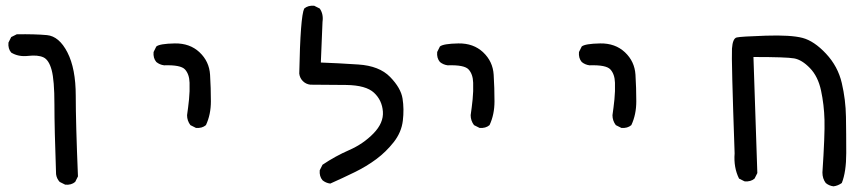

<svg xmlns="http://www.w3.org/2000/svg" viewBox="-20 -534 3040 677"><path d="M210 117.2 190.4 107.4Q179.7 95.7 177.7 80.1Q171.9 -81.1 171.9 -166Q171.9 -251 162.1 -287.1Q152.3 -323.2 132.8 -332Q113.3 -340.8 79.1 -336.9Q44.9 -333 19.5 -348.6Q7.8 -362.3 9.8 -383.8L19.5 -403.3L39.1 -413.1Q102.5 -414.1 145.5 -410.2Q188.5 -406.2 217.8 -349.1Q247.1 -292 247.1 -196.3Q247.1 -100.6 254.9 87.9L245.1 107.4Q231.4 119.1 210 117.2Z M670.9 -83 651.4 -92.8Q639.6 -108.4 639.6 -127.9Q643.6 -155.3 646.5 -183.6Q649.4 -211.9 648.4 -242.2Q647.5 -272.5 632.3 -289.1Q617.2 -305.7 558.6 -303.7Q543 -305.7 531.2 -315.4Q519.5 -329.1 521.5 -350.6L531.2 -370.1Q543 -379.9 596.2 -380.9Q649.4 -381.8 683.6 -349.6Q717.8 -317.4 720.7 -270.5Q723.6 -223.6 723.6 -176.8Q723.6 -129.9 706.1 -92.8Q692.4 -81.1 670.9 -83Z M1144.5 113.3Q1128.9 111.3 1117.2 101.6Q1105.5 87.9 1107.4 66.4L1117.2 46.9Q1162.1 16.6 1211.4 -4.9Q1260.7 -26.4 1296.9 -63.5Q1333 -100.6 1330.1 -140.6Q1327.1 -180.7 1298.8 -207Q1270.5 -233.4 1200.7 -234.4Q1130.9 -235.4 1074.2 -235.4Q1058.6 -237.3 1047.9 -248Q1037.1 -258.8 1035.2 -274.4Q1039.1 -476.6 1052.7 -503.9Q1066.4 -515.6 1087.9 -513.7L1107.4 -503.9Q1121.1 -484.4 1117.2 -457L1111.3 -313.5Q1168.9 -311.5 1243.2 -306.6Q1317.4 -301.8 1355.5 -262.7Q1393.6 -223.6 1399.4 -186.5Q1405.3 -149.4 1400.4 -108.4Q1395.5 -67.4 1368.2 -32.7Q1340.8 2 1306.6 27.3Q1272.5 52.7 1230.5 73.2Q1188.5 93.8 1144.5 113.3Z M1670.9 -83 1651.4 -92.8Q1639.6 -108.4 1639.6 -127.9Q1643.6 -155.3 1646.5 -183.6Q1649.4 -211.9 1648.4 -242.2Q1647.5 -272.5 1632.3 -289.1Q1617.2 -305.7 1558.6 -303.7Q1543 -305.7 1531.2 -315.4Q1519.5 -329.1 1521.5 -350.6L1531.2 -370.1Q1543 -379.9 1596.2 -380.9Q1649.4 -381.8 1683.6 -349.6Q1717.8 -317.4 1720.7 -270.5Q1723.6 -223.6 1723.6 -176.8Q1723.6 -129.9 1706.1 -92.8Q1692.4 -81.1 1670.9 -83Z M2170.9 -83 2151.4 -92.8Q2139.6 -108.4 2139.6 -127.9Q2143.6 -155.3 2146.5 -183.6Q2149.4 -211.9 2148.4 -242.2Q2147.5 -272.5 2132.3 -289.1Q2117.2 -305.7 2058.6 -303.7Q2043 -305.7 2031.2 -315.4Q2019.5 -329.1 2021.5 -350.6L2031.2 -370.1Q2043 -379.9 2096.2 -380.9Q2149.4 -381.8 2183.6 -349.6Q2217.8 -317.4 2220.7 -270.5Q2223.6 -223.6 2223.6 -176.8Q2223.6 -129.9 2206.1 -92.8Q2192.4 -81.1 2170.9 -83Z M2918.9 123Q2903.3 121.1 2891.6 111.3Q2879.9 95.7 2879.9 74.2Q2888.7 -57.6 2887.2 -111.3Q2885.7 -165 2875 -214.8Q2864.3 -264.6 2835.9 -293.9Q2807.6 -323.2 2780.3 -328.1Q2752.9 -333 2636.7 -333L2650.4 76.2L2640.6 95.7Q2627 107.4 2605.5 105.5L2585.9 95.7Q2566.4 56.6 2570.3 6.8Q2558.6 -327.1 2561 -362.8Q2563.5 -398.4 2577.6 -401.9Q2591.8 -405.3 2680.2 -408.2Q2768.6 -411.1 2809.6 -400.4Q2850.6 -389.6 2892.6 -344.7Q2934.6 -299.8 2948.2 -241.2Q2961.9 -182.6 2962.9 -122.1Q2963.9 -61.5 2963.9 5.4Q2963.9 72.3 2948.2 111.3Q2934.6 121.1 2918.9 123Z"/></svg>

Font: JasonHandwriting2
Style: Regular
Weight: 400
Version: Version 1.05.10